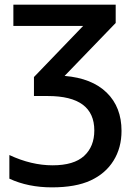

<svg xmlns="http://www.w3.org/2000/svg" viewBox="-20 -560 575 820"><path d="M382.8 -2.9Q382.8 -149.9 184.1 -149.9H125V-231L335 -449.2H37.1V-540H474.1V-461.9L255.9 -235.8Q372.6 -226.1 435.8 -164.3Q499 -102.5 499 -1Q499 71.3 464.8 126.2Q430.7 181.2 366.9 210.7Q303.2 240.2 201.7 240.2Q100.1 240.2 20 203.1V102.1Q113.8 146 204.6 146Q295.4 146 339.1 106Q382.8 65.9 382.8 -2.9Z"/></svg>

Font: OpenSans-Semibold
Style: Regular
Weight: 600
Foundry: Ascender Corporation
Version: Version 1.10